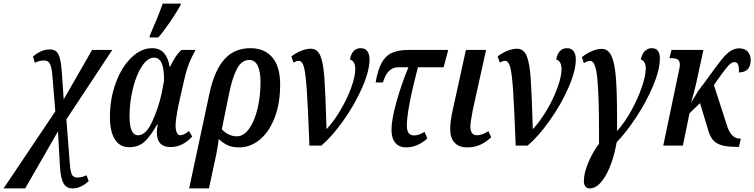

<svg xmlns="http://www.w3.org/2000/svg" viewBox="-127 -816 4227 1076"><path d="M183 -192 166 -399Q162 -442 151.5 -460.5Q141 -479 116 -477Q105 -477 91 -473Q77 -469 68 -464L58 -499Q103 -539 152 -539Q187 -539 200.5 -511.5Q214 -484 219 -418L230 -259L389 -536H502L245 -147L264 98Q267 142 275 160.5Q283 179 307 179Q319 179 334.5 175Q350 171 358 166L370 199Q350 218 326.5 229Q303 240 281 240Q245 240 229 211.5Q213 183 209 119L198 -80L14 240H-107Z M489 -158Q489 -263 522 -352Q555 -441 609.5 -493.5Q664 -546 726 -546Q768 -546 792.5 -518Q817 -490 823 -442H826Q843 -476 857 -497.5Q871 -519 890 -536H969Q942 -488 927 -445.5Q912 -403 899 -341L873 -226Q857 -144 857 -112Q857 -88 864 -73Q871 -58 884 -58Q903 -58 932 -82L950 -51Q897 8 829 8Q752 8 752 -73Q752 -93 757 -118H753Q718 -55 684 -23Q650 9 597 9Q544 9 516.5 -35.5Q489 -80 489 -158ZM778 -289 792 -362Q795 -493 737 -493Q700 -493 668.5 -445Q637 -397 618 -320.5Q599 -244 599 -163Q599 -58 647 -58Q691 -58 726 -134.5Q761 -211 778 -289ZM713 -618Q730 -656 751.5 -708.5Q773 -761 785 -796H887L883 -784Q864 -749 827 -694.5Q790 -640 760 -606H711Z M1047 -293Q1074 -419 1129.5 -482.5Q1185 -546 1276 -546Q1355 -546 1399 -494.5Q1443 -443 1443 -342Q1443 -236 1412 -156Q1381 -76 1328.5 -33Q1276 10 1213 10Q1175 10 1149 -2Q1123 -14 1099 -37Q1095 -4 1085 49L1044 240H933ZM1333 -356Q1333 -414 1317.5 -447Q1302 -480 1270 -480Q1227 -480 1200.5 -429.5Q1174 -379 1155 -283L1116 -91Q1155 -52 1200 -52Q1239 -52 1269.5 -95Q1300 -138 1316.5 -208Q1333 -278 1333 -356Z M1547 -475Q1535 -475 1518 -465L1506 -500Q1532 -520 1561 -531.5Q1590 -543 1616 -543Q1652 -542 1668.5 -503Q1685 -464 1691 -379Q1697 -294 1703 -92Q1744 -136 1781.5 -199.5Q1819 -263 1841.5 -325.5Q1864 -388 1864 -429Q1864 -473 1834 -483Q1846 -546 1895 -546Q1919 -546 1931.5 -529Q1944 -512 1944 -484Q1944 -419 1902.5 -324.5Q1861 -230 1797.5 -140.5Q1734 -51 1674 0H1607Q1599 -214 1592.5 -309Q1586 -404 1576.5 -439.5Q1567 -475 1547 -475Z M2067 -88Q2067 -147 2095.5 -247.5Q2124 -348 2162 -439H2104Q2044 -439 2019 -354H1978Q1990 -423 2011 -462.5Q2032 -502 2067.5 -519Q2103 -536 2160 -536H2385L2359 -439H2215Q2153 -202 2153 -111Q2153 -57 2194 -57Q2220 -57 2252 -77L2268 -40Q2212 10 2149 10Q2110 10 2088.5 -15.5Q2067 -41 2067 -88Z M2396 -92Q2396 -135 2409 -194L2484 -536H2597L2522 -197Q2509 -128 2509 -108Q2509 -58 2546 -58Q2576 -58 2610 -81L2626 -47Q2596 -19 2564 -4.5Q2532 10 2491 10Q2446 10 2421 -16Q2396 -42 2396 -92Z M2703 -475Q2691 -475 2674 -465L2662 -500Q2688 -520 2717 -531.5Q2746 -543 2772 -543Q2808 -542 2824.5 -503Q2841 -464 2847 -379Q2853 -294 2859 -92Q2900 -136 2937.5 -199.5Q2975 -263 2997.5 -325.5Q3020 -388 3020 -429Q3020 -473 2990 -483Q3002 -546 3051 -546Q3075 -546 3087.5 -529Q3100 -512 3100 -484Q3100 -419 3058.5 -324.5Q3017 -230 2953.5 -140.5Q2890 -51 2830 0H2763Q2755 -214 2748.5 -309Q2742 -404 2732.5 -439.5Q2723 -475 2703 -475Z M3145 200Q3145 153 3171 92.5Q3197 32 3230 -10V-83Q3230 -276 3220.5 -375.5Q3211 -475 3181 -475Q3165 -475 3145 -462L3134 -496Q3194 -542 3246 -542Q3280 -542 3298.5 -505Q3317 -468 3324 -387Q3331 -306 3331 -159V-81Q3376 -132 3412.5 -199Q3449 -266 3470.5 -329.5Q3492 -393 3492 -432Q3492 -473 3464 -483Q3471 -514 3487 -530Q3503 -546 3525 -546Q3571 -546 3571 -489Q3571 -424 3532.5 -333.5Q3494 -243 3437 -157Q3380 -71 3329 -19Q3308 98 3266.5 169Q3225 240 3178 240Q3162 240 3153.5 228.5Q3145 217 3145 200Z M4014 -410Q4015 -440 4009.5 -454Q4004 -468 3988 -468Q3971 -468 3948.5 -441Q3926 -414 3886 -357L3874 -339L3944 -122Q3968 -39 4019 -39H4025L4014 7H4004Q3949 7 3917.5 -2Q3886 -11 3868 -32.5Q3850 -54 3839 -96L3796 -238L3737 -181L3700 0H3590L3671 -387Q3676 -410 3679.5 -426.5Q3683 -443 3683 -453Q3683 -474 3671.5 -482Q3660 -490 3638 -490H3625L3636 -536H3815L3774 -347Q3763 -300 3746 -240L3786 -307L3816 -346L3848 -390Q3896 -457 3920.5 -486.5Q3945 -516 3967 -530.5Q3989 -545 4016 -545Q4048 -545 4064 -526Q4080 -507 4080 -480Q4080 -411 4014 -410Z"/></svg>

Font: Noto Serif CondSemiBold
Style: Italic
Weight: 600
Width: 3
Italic angle: -12°
Designer: Monotype Design Team
Foundry: Monotype Imaging Inc.
Version: Version 1.001